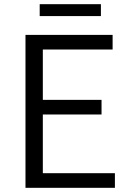

<svg xmlns="http://www.w3.org/2000/svg" viewBox="-20 -899 624 919"><path d="M102 0H530V-70H185V-351H466V-421H185V-662H519V-732H102ZM170 -822H463V-879H170Z"/></svg>

Font: Genne Gothic Normal
Style: Regular
Weight: 350
Designer: Ryoko NISHIZUKA (kana & ideographs); Paul D. Hunt (Latin, Greek & Cyrillic); Wenlong ZHANG (bopomofo); Sandoll Communica
Foundry: Adobe Systems Incorporated
Version: Version 1.004;PS 1.004;hotconv 16.6.51;makeotf.lib2.5.65220